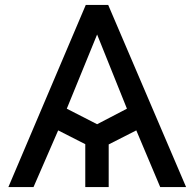

<svg xmlns="http://www.w3.org/2000/svg" viewBox="-20 -759 789 779"><path d="M14 0H116L216 -230L326 -174V0H421V-173L533 -230L630 0H735L419 -739H328ZM251 -318 374 -619 495 -318 374 -255Z"/></svg>

Font: Involve Medium
Style: Regular
Weight: 500
Designer: Stefan Peev
Foundry: Context Ltd.
Version: Version 1.001